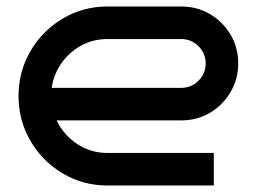

<svg xmlns="http://www.w3.org/2000/svg" viewBox="-20 -570 778 590"><path d="M712 -375Q712 -327 688.5 -287Q665 -247 625.5 -223.5Q586 -200 537 -200H154Q175 -156 216.5 -128Q258 -100 310 -100H637V0H310Q253 0 203.5 -21.5Q154 -43 116.5 -81Q79 -119 58 -168.5Q37 -218 37 -275Q37 -332 58 -381.5Q79 -431 116.5 -469Q154 -507 203.5 -528.5Q253 -550 310 -550H537Q586 -550 625.5 -526.5Q665 -503 688.5 -463.5Q712 -424 712 -375ZM537 -300Q568 -300 590 -322Q612 -344 612 -375Q612 -406 590 -428Q568 -450 537 -450H310Q266 -450 229.5 -430Q193 -410 169 -376Q145 -342 139 -300Z"/></svg>

Font: Bruno Ace
Style: Regular
Weight: 400
Version: Version 1.100; ttfautohint (v1.8.4.7-5d5b);gftools[0.9.27]